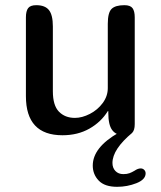

<svg xmlns="http://www.w3.org/2000/svg" viewBox="-20 -522 620 741"><path d="M269 -67Q297 -67 327 -82.5Q357 -98 376.5 -124.5Q396 -151 396 -182V-430Q396 -473 410.5 -487.5Q425 -502 460 -502Q483 -502 491.5 -490.5Q500 -479 500 -455V-43Q500 -19 490 -9.5Q480 0 457 0Q428 0 413 -20Q398 -40 398 -86V-93H396Q370 -51 325 -25.5Q280 0 221 0Q80 0 80 -151V-455Q80 -479 88.5 -490.5Q97 -502 120 -502Q154 -502 169 -483Q184 -464 184 -420V-170Q184 -115 207.5 -91Q231 -67 269 -67ZM414 107Q414 126 425.5 138Q437 150 456 150Q470 150 479.5 146.5Q489 143 499 137Q512 128 523 128Q531 128 536.5 133.5Q542 139 542 147Q542 171 506.5 185Q471 199 432 199Q384 199 361 175Q338 151 338 117Q338 47 438 -10H491Q414 54 414 107Z"/></svg>

Font: Marmelad for Arash.Academy
Style: Regular
Weight: 400
Designer: Manvel Shmavonyan
Foundry: Cyreal
Version: Version 1.110;Glyphs 3.2 (3202)